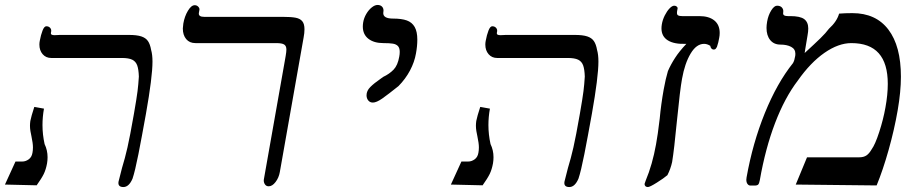

<svg xmlns="http://www.w3.org/2000/svg" viewBox="-23 -745 3656 775"><path d="M148.5 -240Q148.5 -202 157 -163.5Q169 -138.5 169 -110.5Q169 -98 167 -86Q162.5 -61 153.8 -43Q145 -25 125 3L-3 0L39.5 -93H67Q80.5 -93 92.8 -101.8Q105 -110.5 108 -128Q110 -138.5 110 -150Q110 -166.5 104 -194.5Q101.5 -205 99.8 -216Q98 -227 98 -237.5Q98 -246.5 99.5 -257Q103 -275.5 115.5 -313.5L154.5 -306.5Q148.5 -273 148.5 -240ZM136 -565Q136 -572.5 137.5 -580Q142 -604.5 148.8 -621.8Q155.5 -639 164 -639Q173.5 -639 179.2 -632.8Q185 -626.5 183.5 -617.5L182.5 -612.5Q180.5 -603 197 -603Q203 -603 208.2 -603.5Q213.5 -604 218 -604H497Q529.5 -604 547.5 -598Q565.5 -592 574.2 -579.2Q583 -566.5 587 -543.5Q592.5 -524.5 592.5 -496.5Q592.5 -434.5 566 -285Q549.5 -193 535.8 -123.2Q522 -53.5 512 -24Q497.5 10 475 10Q463.5 10 458.5 4.5Q453.5 -1 455.5 -12Q457 -20 469.5 -67Q481.5 -106 491.5 -149.8Q501.5 -193.5 517.5 -285Q529 -351 532.2 -377.2Q535.5 -403.5 537.5 -436Q536.5 -465.5 530.8 -481.2Q525 -497 510.8 -504Q496.5 -511 468.5 -511H183.5Q162.5 -511 149.2 -526.2Q136 -541.5 136 -565Z M1042 -20.5 1126.5 -498.5Q1127.5 -503.5 1130.2 -519.8Q1133 -536 1133 -545Q1133 -559.5 1124.2 -565.2Q1115.5 -571 1092 -571H766Q742 -571 728.5 -587.2Q715 -603.5 715 -630Q715 -636 717 -650Q722 -679 735.5 -701.5Q749 -724 763 -724Q771.5 -724 777.2 -718Q783 -712 782 -705.5L780 -694.5L779.5 -690Q779.5 -677 801 -677H1118Q1152 -677 1170.2 -673.5Q1188.5 -670 1197.2 -659.2Q1206 -648.5 1206 -627Q1206 -611.5 1202.5 -593.5L1106.5 -50.5Q1102.5 -27.5 1089.2 -10.2Q1076 7 1061.5 7Q1051 7 1045.8 -1.8Q1040.5 -10.5 1042 -20.5Z M1482 -331Q1470.5 -331 1463.5 -339.5Q1456.5 -348 1456.5 -360.5Q1456.5 -378.5 1471.8 -393.8Q1487 -409 1512.5 -426.5L1523.5 -434.5Q1549 -446.5 1565.8 -464Q1582.5 -481.5 1588.5 -516Q1590.5 -526 1590.5 -535.5Q1590.5 -551 1583.5 -558.8Q1576.5 -566.5 1562.8 -568.8Q1549 -571 1524.5 -571Q1486.5 -571 1464 -588.5Q1441.5 -606 1441.5 -638Q1441.5 -646 1443 -655Q1446 -672.5 1455.5 -688.8Q1465 -705 1477.5 -715Q1490 -725 1501 -725Q1512 -725 1518.5 -718.8Q1525 -712.5 1525 -702.5Q1525 -699 1524.5 -697Q1524 -695.5 1524 -692Q1524 -670 1563.5 -670Q1598 -670 1619 -662.5Q1640 -655 1650.8 -636.2Q1661.5 -617.5 1661.5 -585Q1661.5 -558.5 1656 -529Q1650 -494.5 1632 -460.5Q1614 -426.5 1585.5 -397.5Q1543 -363.5 1519.8 -347.2Q1496.5 -331 1482 -331Z M1948.5 -240Q1948.5 -202 1957 -163.5Q1969 -138.5 1969 -110.5Q1969 -98 1967 -86Q1962.5 -61 1953.8 -43Q1945 -25 1925 3L1797 0L1839.5 -93H1867Q1880.5 -93 1892.8 -101.8Q1905 -110.5 1908 -128Q1910 -138.5 1910 -150Q1910 -166.5 1904 -194.5Q1901.5 -205 1899.8 -216Q1898 -227 1898 -237.5Q1898 -246.5 1899.5 -257Q1903 -275.5 1915.5 -313.5L1954.5 -306.5Q1948.5 -273 1948.5 -240ZM1936 -565Q1936 -572.5 1937.5 -580Q1942 -604.5 1948.8 -621.8Q1955.5 -639 1964 -639Q1973.5 -639 1979.2 -632.8Q1985 -626.5 1983.5 -617.5L1982.5 -612.5Q1980.5 -603 1997 -603Q2003 -603 2008.2 -603.5Q2013.5 -604 2018 -604H2297Q2329.5 -604 2347.5 -598Q2365.5 -592 2374.2 -579.2Q2383 -566.5 2387 -543.5Q2392.5 -524.5 2392.5 -496.5Q2392.5 -434.5 2366 -285Q2349.5 -193 2335.8 -123.2Q2322 -53.5 2312 -24Q2297.5 10 2275 10Q2263.5 10 2258.5 4.5Q2253.5 -1 2255.5 -12Q2257 -20 2269.5 -67Q2281.5 -106 2291.5 -149.8Q2301.5 -193.5 2317.5 -285Q2329 -351 2332.2 -377.2Q2335.5 -403.5 2337.5 -436Q2336.5 -465.5 2330.8 -481.2Q2325 -497 2310.8 -504Q2296.5 -511 2268.5 -511H1983.5Q1962.5 -511 1949.2 -526.2Q1936 -541.5 1936 -565Z M2579 -3.5 2583.5 -16.5Q2610.5 -81 2625 -162Q2632 -199 2640 -267Q2645 -322 2656 -384Q2664 -428 2673 -458Q2684.5 -484.5 2701.8 -511.2Q2719 -538 2747.5 -568Q2698.5 -566 2672.8 -582Q2647 -598 2647 -630.5Q2647 -638 2648.5 -647Q2651.5 -665 2660.2 -682.5Q2669 -700 2679.5 -711Q2690 -722 2698.5 -722Q2705 -722 2709 -718.2Q2713 -714.5 2712 -710.5L2710 -699.5Q2709.5 -697 2709.5 -693Q2709.5 -685.5 2714.2 -682.8Q2719 -680 2730.5 -680H2799.5Q2838.5 -680 2860.2 -662.5Q2882 -645 2882 -612Q2882 -601.5 2880 -592Q2877 -573.5 2871 -556Q2867.5 -549.5 2865 -547.2Q2862.5 -545 2857.5 -545Q2852.5 -545 2848.8 -549Q2845 -553 2844 -560Q2831.5 -568 2819 -568Q2788 -568 2764.5 -528.5Q2741 -489 2730 -427Q2722 -384 2709.5 -258Q2698 -139 2690 -91Q2684 -63.5 2671 -38Q2656.5 -25.5 2628.2 -7.8Q2600 10 2592 10Q2585.5 10 2581.8 6Q2578 2 2579 -3.5Z M3515.5 3.5 3189 0 3234.5 -110H3445Q3463 -110 3474.2 -117.5Q3485.5 -125 3495.5 -142.5Q3509.5 -161.5 3526 -212.2Q3542.5 -263 3551 -311Q3560.5 -363 3560.5 -406.5Q3560.5 -489 3524 -530Q3487.5 -571 3413.5 -571Q3361.5 -571 3305 -531.8Q3248.5 -492.5 3197.5 -420Q3144.5 -350.5 3105.5 -248.2Q3066.5 -146 3044 -18Q3041.5 -4.5 3037.5 -0.2Q3033.5 4 3023 4H3006Q2999 4 2994.2 -2.5Q2989.5 -9 2989.5 -19.5Q2989.5 -22 2990.5 -29Q3015 -167 3064.2 -288.5Q3113.5 -410 3178 -490.5Q3181.5 -497 3183.2 -502.8Q3185 -508.5 3187 -520Q3187.5 -523 3187.5 -528Q3187.5 -547 3170.2 -556Q3153 -565 3127 -565Q3101 -565 3086 -583.2Q3071 -601.5 3071 -632.5Q3071 -643 3073.5 -658Q3078 -683.5 3090 -702.8Q3102 -722 3113.5 -722Q3127 -722 3133.5 -714.2Q3140 -706.5 3138.5 -696Q3138 -694.5 3138 -691.5Q3138 -685.5 3142.5 -682.8Q3147 -680 3157.5 -680H3166.5Q3207 -680 3223.2 -667.8Q3239.5 -655.5 3239.5 -630Q3239.5 -617.5 3236.5 -601.5L3229.5 -559.5L3227 -544.5Q3226 -535 3225 -531Q3267 -569.5 3288.8 -590.8Q3310.5 -612 3323 -629Q3355 -658 3364 -690Q3387.5 -692 3417.5 -692Q3512.5 -692 3563 -625.5Q3613.5 -559 3613.5 -435.5Q3613.5 -375.5 3600.5 -300Q3587 -222 3564 -140.2Q3541 -58.5 3515.5 3.5Z"/></svg>

Font: JuliaMono MediumItalic
Style: Regular
Weight: 500
Italic angle: -9°
Monospace: yes
Designer: cormullion
Foundry: corm
Version: Version 0.049; ttfautohint (v1.8.4)